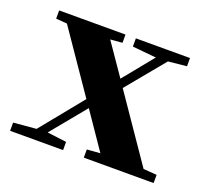

<svg xmlns="http://www.w3.org/2000/svg" viewBox="-81 -513 666 612"><g transform="rotate(20 251.5 -207.0)"><path d="M7.3 0V-27.8L84.5 -34.7L201.2 -178.2L60.5 -383.3L22.9 -386.2V-414.1H248V-386.2L207.5 -382.8L280.8 -276.4L363.8 -378.4L283.2 -386.2V-414.1H466.8V-386.2L404.3 -379.9L297.9 -251L448.7 -31.2L494.1 -27.8V0H257.3V-27.8L302.2 -31.2L218.3 -153.8L121.6 -36.1L187 -27.8V0Z"/></g></svg>

Font: Elstob 18pt
Style: Bold
Weight: 700
Designer: Peter S. Baker
Version: Version 1.015